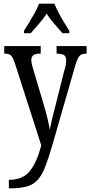

<svg xmlns="http://www.w3.org/2000/svg" viewBox="-20 -786 490 1042"><path d="M28 190Q105 190 143 141Q181 92 204 3L61 -442Q50 -475 39.5 -485Q29 -495 6 -495H3V-536H201V-495H198Q170 -495 160 -485.5Q150 -476 150 -462Q150 -449 154 -432.5Q158 -416 165 -394L213 -233Q228 -184 237 -146Q246 -108 250 -82Q260 -135 279 -205L329 -403Q334 -418 336.5 -432Q339 -446 339 -460Q339 -480 327 -487Q315 -494 290 -495H287V-536H450V-495H448Q433 -495 422.5 -490.5Q412 -486 403.5 -470.5Q395 -455 386 -422L266 -5Q245 68 227 115Q209 162 186 188.5Q163 215 127.5 225.5Q92 236 37 236H28ZM110 -619Q123 -638 138.5 -664Q154 -690 169 -717Q184 -744 192 -766H275Q284 -744 298 -717Q312 -690 328 -664Q344 -638 356 -619V-606H319Q298 -631 274.5 -657Q251 -683 233 -712Q215 -683 191.5 -657Q168 -631 147 -606H110Z"/></svg>

Font: Noto Serif ExtraCondensed
Style: Regular
Weight: 400
Width: 2
Designer: Monotype Design Team
Foundry: Monotype Imaging Inc.
Version: Version 2.015